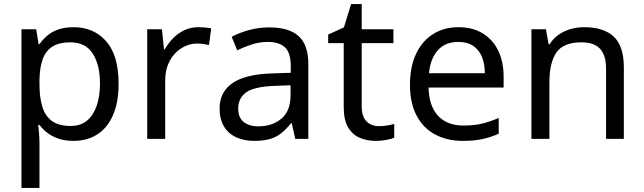

<svg xmlns="http://www.w3.org/2000/svg" viewBox="-20 -679 3152 939"><path d="M340 -546Q439 -546 499.5 -477Q560 -408 560 -269Q560 -178 532.5 -115.5Q505 -53 455.5 -21.5Q406 10 339 10Q298 10 266 -1Q234 -12 211.5 -29.5Q189 -47 173 -68H167Q169 -51 171 -25Q173 1 173 20V240H85V-536H157L169 -463H173Q189 -486 211.5 -505Q234 -524 265.5 -535Q297 -546 340 -546ZM324 -472Q270 -472 237 -451.5Q204 -431 189 -390Q174 -349 173 -286V-269Q173 -203 187 -157Q201 -111 234.5 -87Q268 -63 326 -63Q375 -63 406.5 -90Q438 -117 453.5 -163.5Q469 -210 469 -270Q469 -362 433.5 -417Q398 -472 324 -472Z M950 -546Q965 -546 982.5 -544.5Q1000 -543 1013 -540L1002 -459Q989 -462 973.5 -464Q958 -466 944 -466Q913 -466 885 -453Q857 -440 835 -416.5Q813 -393 800.5 -360Q788 -327 788 -286V0H700V-536H772L782 -438H786Q803 -468 827 -492.5Q851 -517 882 -531.5Q913 -546 950 -546Z M1296 -545Q1394 -545 1441 -502Q1488 -459 1488 -365V0H1424L1407 -76H1403Q1380 -47 1355.5 -27.5Q1331 -8 1299.5 1Q1268 10 1223 10Q1175 10 1136.5 -7Q1098 -24 1076 -59.5Q1054 -95 1054 -149Q1054 -229 1117 -272.5Q1180 -316 1311 -320L1402 -323V-355Q1402 -422 1373 -448Q1344 -474 1291 -474Q1249 -474 1211 -461.5Q1173 -449 1140 -433L1113 -499Q1148 -518 1196 -531.5Q1244 -545 1296 -545ZM1322 -259Q1222 -255 1183.5 -227Q1145 -199 1145 -148Q1145 -103 1172.5 -82Q1200 -61 1243 -61Q1311 -61 1356 -98.5Q1401 -136 1401 -214V-262Z M1833 -62Q1853 -62 1874 -65.5Q1895 -69 1908 -73V-6Q1894 1 1868 5.5Q1842 10 1818 10Q1776 10 1740.5 -4.5Q1705 -19 1683 -55Q1661 -91 1661 -156V-468H1585V-510L1662 -545L1697 -659H1749V-536H1904V-468H1749V-158Q1749 -109 1772.5 -85.5Q1796 -62 1833 -62Z M2222 -546Q2291 -546 2340.5 -516Q2390 -486 2416.5 -431.5Q2443 -377 2443 -304V-251H2076Q2078 -160 2122.5 -112.5Q2167 -65 2247 -65Q2298 -65 2337.5 -74.5Q2377 -84 2419 -102V-25Q2378 -7 2338 1.5Q2298 10 2243 10Q2167 10 2108.5 -21Q2050 -52 2017.5 -113.5Q1985 -175 1985 -264Q1985 -352 2014.5 -415Q2044 -478 2097.5 -512Q2151 -546 2222 -546ZM2221 -474Q2158 -474 2121.5 -433.5Q2085 -393 2078 -321H2351Q2351 -367 2337 -401Q2323 -435 2294.5 -454.5Q2266 -474 2221 -474Z M2837 -546Q2933 -546 2982 -499.5Q3031 -453 3031 -349V0H2944V-343Q2944 -408 2915 -440Q2886 -472 2824 -472Q2735 -472 2701 -422Q2667 -372 2667 -278V0H2579V-536H2650L2663 -463H2668Q2686 -491 2712.5 -509.5Q2739 -528 2771 -537Q2803 -546 2837 -546Z"/></svg>

Font: uoriya85
Style: Book
Weight: 400
Designer: Jelle Bosma - Monotype Design Team
Foundry: Monotype Imaging Inc.
Version: Version 2.003